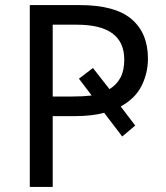

<svg xmlns="http://www.w3.org/2000/svg" viewBox="-20 -734 653 754"><path d="M561 -504Q561 -447 536 -397Q511 -347 454 -316L511 -241L460 -198L389 -291Q341 -278 274 -278H187V0H97V-714H293Q432 -714 496.5 -659Q561 -604 561 -504ZM187 -355H266Q287 -355 305 -356Q323 -357 340 -359L290 -425L345 -467L410 -384Q438 -401 453 -429Q468 -457 468 -500Q468 -637 282 -637H187Z"/></svg>

Font: Noto Sans IKEA
Style: Regular
Weight: 400
Designer: Monotype Design Team
Foundry: Monotype Imaging Inc.
Version: Version 2.001